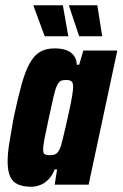

<svg xmlns="http://www.w3.org/2000/svg" viewBox="-20 -702 466 730"><path d="M99 8Q68 8 48 -1Q28 -10 18.5 -31Q9 -52 9 -89Q9 -118 15.5 -159Q22 -200 32 -255Q48 -330 62 -380.5Q76 -431 93 -461.5Q110 -492 132.5 -505Q155 -518 187 -518Q215 -518 233 -511Q251 -504 261 -490.5Q271 -477 272 -456H281L297 -510H426L317 0H188L197 -58H188Q178 -33 163 -18.5Q148 -4 131.5 2Q115 8 99 8ZM170 -112Q180 -112 187.5 -114.5Q195 -117 201 -125Q207 -133 212 -148Q215 -159 220.5 -181.5Q226 -204 232.5 -232.5Q239 -261 245 -289Q251 -317 254.5 -339Q258 -361 258 -371Q258 -388 251.5 -393Q245 -398 231 -398Q219 -398 211.5 -394.5Q204 -391 197.5 -378.5Q191 -366 184 -336.5Q177 -307 166 -255Q155 -204 149.5 -176Q144 -148 144 -134Q144 -124 146.5 -119.5Q149 -115 155.5 -113.5Q162 -112 170 -112ZM150 -564 108 -678 107 -682H219L239 -568L240 -564ZM281 -564 243 -678 242 -682H350L368 -568L369 -564Z"/></svg>

Font: Saira Condensed ExtraBold
Style: Italic
Weight: 800
Width: 3
Italic angle: -12°
Designer: Hector Gatti with collaboration of the Omnibus-Type team
Foundry: Omnibus-Type
Version: Version 1.101